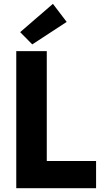

<svg xmlns="http://www.w3.org/2000/svg" viewBox="-20 -988 532 1008"><path d="M65.4 -719.7H225.6V-142.6H484.4V0H65.4ZM85.9 -819.3 257.8 -967.8 330.1 -873 149.4 -754.9Z"/></svg>

Font: Reddit Sans Strawberry ExBold
Style: Regular
Weight: 800
Designer: Stephen Hutchings
Foundry: Reddit
Version: Version 1.013